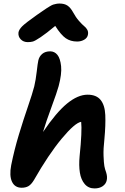

<svg xmlns="http://www.w3.org/2000/svg" viewBox="-20 -1037 701 1081"><path d="M136.2 -799.8Q111.8 -799.8 96.7 -815.7Q81.5 -831.5 84 -854Q86.4 -870.1 104.7 -888.7Q123 -907.2 188 -953.1Q198.2 -960 217.5 -973.4Q236.8 -986.8 242.9 -990.7Q249 -994.6 261.2 -1002Q273.4 -1009.3 279.8 -1011.2Q286.1 -1013.2 295.7 -1015.1Q305.2 -1017.1 314.9 -1017.1Q342.8 -1017.1 360.1 -1005.4Q377.4 -993.7 392.1 -966.8Q406.2 -940.4 424.3 -919.7Q442.4 -898.9 453.9 -889.9Q465.3 -880.9 471.7 -868.9Q478 -856.9 475.1 -841.8Q472.2 -824.2 454.6 -813.7Q437 -803.2 414.1 -803.2Q377 -803.2 350.1 -821.8Q323.2 -840.3 291 -891.1Q240.2 -848.6 208.7 -827.6Q177.2 -806.6 165 -803.2Q152.8 -799.8 136.2 -799.8ZM102.1 20Q63.5 20 47.6 -13.7Q31.7 -47.4 43 -106.9Q60.5 -193.8 86.4 -279.3Q112.3 -364.7 137.5 -437.7Q162.6 -510.7 172.9 -550.8Q181.6 -587.9 186.8 -633.8Q191.9 -679.7 195.8 -696.8Q200.7 -718.8 217.5 -733.4Q234.4 -748 263.2 -748Q287.6 -747.6 303.5 -727.8Q319.3 -708 324 -664.6Q328.6 -621.1 310.1 -551.8Q300.8 -517.6 269.8 -433.8Q238.8 -350.1 222.2 -293.9Q296.4 -403.8 357.4 -453.9Q418.5 -503.9 473.1 -503.9Q522.5 -503.9 546.4 -474.4Q570.3 -444.8 572.8 -389.4Q575.2 -334 567.9 -254.9Q561.5 -199.2 563 -159.2Q564.5 -119.1 567.6 -101.8Q570.8 -84.5 578.1 -64.9Q585 -42 581.1 -22.9Q577.1 -2 558.6 11Q540 23.9 512.2 23.9Q478 23.9 457 -0.7Q436 -25.4 429.7 -65.2Q423.3 -105 428.2 -157.2Q442.9 -299.8 437 -351.1Q401.9 -345.7 327.6 -256.6Q253.4 -167.5 170.9 -22.9Q155.8 2 140.1 11Q124.5 20 102.1 20Z"/></svg>

Font: Shantell Sans Bouncy
Style: Italic
Weight: 600
Italic angle: -11.31°
Designer: Stephen Nixon, Anya Danilova, Shantell Martin
Foundry: Arrow Type
Version: Version 1.006;[9816181b4]